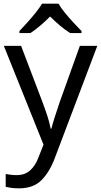

<svg xmlns="http://www.w3.org/2000/svg" viewBox="-20 -786 550 1046"><path d="M1 -536H95L211 -231Q226 -191 238 -154.5Q250 -118 256 -85H260Q266 -110 279 -150.5Q292 -191 306 -232L415 -536H510L279 74Q251 150 206.5 195Q162 240 84 240Q60 240 42 237.5Q24 235 11 232V162Q22 164 37.5 166Q53 168 70 168Q116 168 144.5 142Q173 116 189 73L217 2ZM299 -766Q311 -744 333.5 -716.5Q356 -689 380.5 -662.5Q405 -636 424 -617V-606H362Q336 -622 308 -645.5Q280 -669 253 -696Q226 -669 199 -646Q172 -623 146 -606H86V-617Q105 -637 128.5 -663Q152 -689 174 -716.5Q196 -744 209 -766Z"/></svg>

Font: Noto Sans Old North Arabian
Style: Regular
Weight: 400
Designer: Monotype Design Team
Foundry: Monotype Imaging Inc.
Version: Version 2.001; ttfautohint (v1.8.4.7-5d5b)